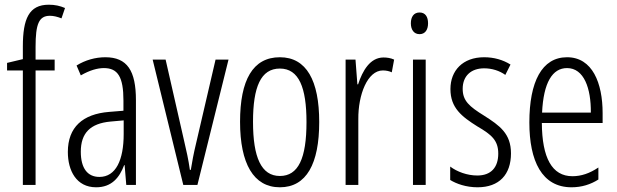

<svg xmlns="http://www.w3.org/2000/svg" viewBox="-20 -878 2621 815"><path d="M212 -579V-625H131V-679C131 -776 145 -811 192 -811C207 -811 224 -807 241 -800L256 -844C235 -853 214 -858 187 -858C103 -858 77 -798 77 -681V-627L10 -611V-579H77V-93H131V-579Z M427 -635C385 -635 342 -623 305 -600L323 -558C361 -580 394 -589 421 -589C480 -589 504 -552 504 -451V-408L443 -403C331 -394 268 -338 268 -233C268 -154 304 -83 388 -83C454 -83 487 -124 507 -177H509L516 -93H557V-453C557 -578 520 -635 427 -635ZM449 -362 505 -367V-309C505 -199 472 -127 402 -127C352 -127 323 -163 323 -234C323 -313 363 -354 449 -362Z M758 -93H818L950 -625H895L812 -268C802 -227 795 -189 790 -157H786C780 -200 771 -240 762 -278L683 -625H628Z M1335 -360C1335 -536 1281 -635 1168 -635C1053 -635 999 -538 999 -361C999 -184 1056 -83 1168 -83C1281 -83 1335 -183 1335 -360ZM1054 -361C1054 -509 1087 -587 1168 -587C1249 -587 1281 -506 1281 -360C1281 -205 1246 -131 1168 -131C1089 -131 1054 -210 1054 -361Z M1608 -634C1551 -634 1519 -578 1500 -520H1497L1489 -625H1447V-93H1501V-372C1500 -476 1540 -579 1605 -579C1619 -579 1633 -576 1643 -571L1653 -625C1638 -632 1622 -634 1608 -634Z M1761 -825C1736 -825 1724 -806 1724 -779C1724 -752 1737 -733 1761 -733C1784 -733 1797 -751 1797 -779C1797 -806 1786 -825 1761 -825ZM1787 -625H1733V-93H1787Z M2149 -227C2149 -311 2101 -345 2035 -387C1972 -426 1944 -450 1944 -501C1944 -556 1980 -588 2035 -588C2068 -588 2100 -578 2125 -560L2147 -604C2115 -624 2077 -635 2035 -635C1944 -635 1892 -578 1892 -500C1892 -420 1940 -383 2007 -341C2067 -306 2095 -282 2095 -226C2095 -167 2064 -133 2006 -133C1963 -133 1920 -149 1891 -171V-114C1917 -98 1958 -83 2007 -83C2099 -83 2149 -137 2149 -227Z M2387 -635C2280 -635 2227 -531 2227 -358C2227 -195 2280 -83 2406 -83C2449 -83 2487 -95 2520 -116V-167C2483 -142 2447 -130 2410 -130C2323 -130 2281 -208 2280 -356H2538V-398C2538 -525 2495 -635 2387 -635ZM2387 -589C2459 -589 2489 -503 2488 -400H2281C2287 -528 2325 -589 2387 -589Z"/></svg>

Font: Noto Sans Kannada UI ExtraCondensed Light
Style: Regular
Weight: 300
Width: 2
Designer: Jelle Bosma - Monotype Design Team
Foundry: Monotype Imaging Inc.
Version: Version 2.005